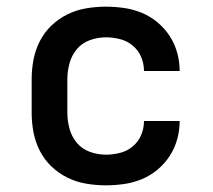

<svg xmlns="http://www.w3.org/2000/svg" viewBox="-20 -548 640 576"><path d="M298 8Q268 8 238.5 3Q209 -2 182.5 -15Q156 -28 134.5 -48.5Q113 -69 99.5 -95.5Q86 -122 80.5 -151Q75 -180 75 -210V-310Q75 -340 80.5 -369Q86 -398 99.5 -424.5Q113 -451 134.5 -471.5Q156 -492 182.5 -505Q209 -518 238.5 -523Q268 -528 298 -528Q325 -528 352.5 -524Q380 -520 405.5 -509.5Q431 -499 452.5 -481Q474 -463 489 -440Q504 -417 511.5 -390Q519 -363 519 -335Q519 -335 519 -335Q519 -335 519 -335H412Q412 -335 412 -335Q412 -335 412 -335Q412 -357 403.5 -377Q395 -397 378.5 -411Q362 -425 340.5 -430.5Q319 -436 298 -436Q273 -436 249.5 -427.5Q226 -419 210.5 -400.5Q195 -382 188.5 -358Q182 -334 182 -310V-210Q182 -186 188.5 -162Q195 -138 210.5 -119.5Q226 -101 249.5 -92.5Q273 -84 298 -84Q319 -84 340.5 -89.5Q362 -95 378.5 -109Q395 -123 403.5 -143Q412 -163 412 -185Q412 -185 412 -185Q412 -185 412 -185H519Q519 -185 519 -185Q519 -185 519 -185Q519 -157 511.5 -130Q504 -103 489 -80Q474 -57 452.5 -39Q431 -21 405.5 -10.5Q380 0 352.5 4Q325 8 298 8Z"/></svg>

Font: Iosevka Custom SmBdEx
Style: Regular
Weight: 600
Width: 7
Monospace: yes
Designer: Belleve Invis
Foundry: Belleve Invis
Version: Version 11.2.4; ttfautohint (v1.8.4)